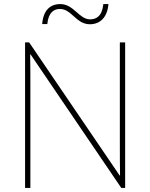

<svg xmlns="http://www.w3.org/2000/svg" viewBox="-20 -922 738 942"><path d="M187 -804H212C218 -864 247 -878 274 -878C332 -878 353 -803 421 -803C471 -803 507 -837 512 -902H487C481 -841 451 -827 422 -827C368 -827 342 -902 276 -902C225 -902 192 -870 187 -804ZM594 0V-714H568V-211C568 -165 568 -111 569 -61H567L123 -714H103V0H129V-502C129 -555 129 -597 128 -655H130L575 0Z"/></svg>

Font: Noto Sans Arabic Thin
Style: Regular
Weight: 100
Designer: Monotype Design Team, Nadine Chahine, Nizar Qandah and Khaled Hosny
Foundry: Monotype Imaging Inc.
Version: Version 2.012